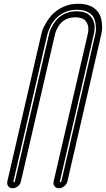

<svg xmlns="http://www.w3.org/2000/svg" viewBox="-20 -810 563 1020"><path d="M396 -790Q468 -790 501 -746Q517 -725 520.5 -694Q524 -663 522 -649.5Q520 -636 518 -627L338 154Q334 169 321 179.5Q308 190 293 190Q278 190 270 179.5Q262 169 265 154L446 -628Q456 -670 437 -696Q421 -718 380 -718Q339 -718 313 -696Q299 -685 288.5 -666.5Q278 -648 275.5 -640Q273 -632 272 -627L91 154Q88 169 75 179.5Q62 190 47 190Q32 190 24 179.5Q16 169 19 154L199 -626Q201 -636 205.5 -650Q210 -664 228.5 -694.5Q247 -725 272 -746Q325 -790 396 -790ZM306 154 486 -627Q488 -634 489.5 -645Q491 -656 488 -681.5Q485 -707 473 -724Q447 -758 389 -758Q331 -758 290 -724Q277 -713 266 -699Q255 -685 249.5 -673.5Q244 -662 239 -650Q234 -638 233 -633.5Q232 -629 232 -627L231 -626L51 154Q50 158 54 158Q58 158 59 154L240 -627Q241 -634 244.5 -644.5Q248 -655 262 -679Q276 -703 295 -719Q333 -750 387 -750Q442 -750 465 -719Q492 -683 478 -627L298 154Q297 158 301 158Q305 158 306 154Z"/></svg>

Font: Soda Fountain
Style: InlineOblique
Weight: 400
Version: Version 1.0